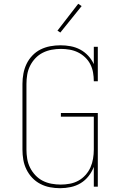

<svg xmlns="http://www.w3.org/2000/svg" viewBox="-20 -981 640 1009"><path d="M296 8Q269 8 242.5 3Q216 -2 192 -14.5Q168 -27 149.5 -46.5Q131 -66 119 -90.5Q107 -115 102.5 -141.5Q98 -168 98 -195V-540Q98 -567 103 -594Q108 -621 119.5 -645Q131 -669 150 -689Q169 -709 193 -721Q217 -733 244 -738Q271 -743 298 -743Q325 -743 351.5 -738Q378 -733 401.5 -720.5Q425 -708 443.5 -688Q462 -668 473 -644V-735H494V-554H473Q473 -577 469 -600Q465 -623 454.5 -643.5Q444 -664 427 -680Q410 -696 389.5 -706Q369 -716 346 -720Q323 -724 300 -724Q276 -724 251.5 -719.5Q227 -715 205 -704Q183 -693 166 -675Q149 -657 138 -635Q127 -613 123 -588.5Q119 -564 119 -540V-195Q119 -171 123 -146.5Q127 -122 138 -100Q149 -78 166 -60Q183 -42 204.5 -31Q226 -20 250.5 -15.5Q275 -11 299 -11Q323 -11 347 -15.5Q371 -20 392 -31.5Q413 -43 429.5 -61.5Q446 -80 455.5 -101.5Q465 -123 469 -147Q473 -171 473 -195V-368H300V-387H494V0H473V-104Q463 -78 445.5 -55.5Q428 -33 404 -18.5Q380 -4 352 2Q324 8 296 8ZM297 -810 282 -820 391 -961 409 -949Z"/></svg>

Font: Iosevka Curly Slab ThEx
Style: Regular
Weight: 100
Width: 7
Monospace: yes
Designer: Belleve Invis
Foundry: Belleve Invis
Version: Version 11.1.0; ttfautohint (v1.8.3)